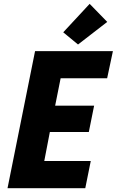

<svg xmlns="http://www.w3.org/2000/svg" viewBox="-20 -988 613 1008"><path d="M164.1 -719.7H572.8L542.5 -577.1H298.3L269.5 -433.1H474.1L446.3 -294.9H241.7L212.4 -142.6H456.5L427.7 0H19.5ZM312 -818.4 450.7 -967.8 543 -873 389.6 -754.4Z"/></svg>

Font: Reddit Sans Chocolate ExBold
Style: Italic
Weight: 800
Italic angle: -11.25°
Designer: Stephen Hutchings
Version: Version 1.013